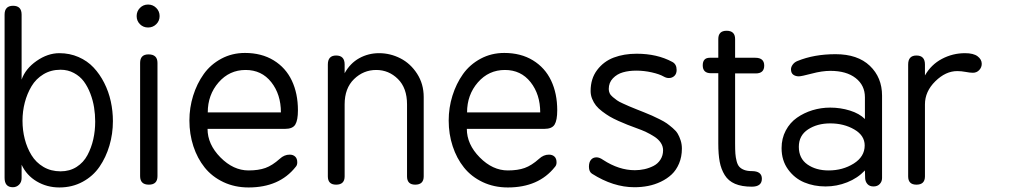

<svg xmlns="http://www.w3.org/2000/svg" viewBox="-20 -805 4398 837"><path d="M0 -29.8V-741.2Q0 -779.8 37.1 -779.8Q74.2 -779.8 74.2 -741.2V-458Q90.8 -505.4 139.4 -539.3Q188 -573.2 238.8 -573.2Q283.7 -573.2 322.3 -556.4Q360.8 -539.6 387.9 -510.7Q415 -481.9 434.3 -443.8Q453.6 -405.8 462.9 -363.3Q472.2 -320.8 472.2 -276.9Q472.2 -221.2 457 -170.2Q441.9 -119.1 413.8 -78.1Q385.7 -37.1 340.3 -12.5Q294.9 12.2 238.8 12.2Q184.6 12.2 140.1 -14.2Q95.7 -40.5 74.2 -86.9V-28.8Q74.2 -10.7 63 0.2Q51.8 11.2 36.1 11.2Q0 11.2 0 -29.8ZM244.1 -58.1Q283.7 -58.1 314 -77.4Q344.2 -96.7 361.3 -128.9Q378.4 -161.1 386.7 -198Q395 -234.9 395 -274.9Q395 -306.2 390.1 -336.7Q385.3 -367.2 373.8 -397.2Q362.3 -427.2 345.5 -450Q328.6 -472.7 302.2 -486.8Q275.9 -501 244.1 -501Q202.1 -501 169.4 -481.2Q136.7 -461.4 117.4 -429Q98.1 -396.5 88.1 -358.2Q78.1 -319.8 78.1 -278.8Q78.1 -237.3 87.9 -199Q97.7 -160.6 117.2 -128.7Q136.7 -96.7 169.4 -77.4Q202.1 -58.1 244.1 -58.1Z M590.8 -37.1V-530.8Q590.8 -567.9 627.4 -567.9Q666.5 -567.9 666.5 -530.8V-37.1Q666.5 0 628.9 0Q590.8 0 590.8 -37.1ZM590.1 -699.5Q575.7 -713.9 575.7 -734.9Q575.7 -755.9 590.1 -770.5Q604.5 -785.2 625.5 -785.2Q646.5 -785.2 661.1 -770.5Q675.8 -755.9 675.8 -734.9Q675.8 -713.9 661.1 -699.5Q646.5 -685.1 625.5 -685.1Q604.5 -685.1 590.1 -699.5Z M1047.9 -574.2Q1120.1 -574.2 1172.9 -542Q1225.6 -509.8 1252.2 -453.6Q1278.8 -397.5 1278.8 -324.2Q1278.8 -280.8 1267.3 -262Q1255.9 -243.2 1222.7 -243.2H884.8Q884.8 -175.8 940.9 -118.9Q997.1 -62 1063.5 -62Q1106.9 -62 1137 -72.8Q1167 -83.5 1199.7 -112.8Q1219.2 -130.9 1242.7 -130.9Q1257.8 -130.9 1266.8 -122.3Q1275.9 -113.8 1275.9 -97.2Q1275.9 -84.5 1268.6 -77.1Q1197.8 12.2 1063.5 12.2Q1003.4 12.2 953.9 -11.2Q904.3 -34.7 872.3 -74.7Q840.3 -114.7 823 -167.5Q805.7 -220.2 805.7 -279.8Q805.7 -335.4 822 -387.9Q838.4 -440.4 868.2 -482.2Q897.9 -523.9 944.8 -549.1Q991.7 -574.2 1047.9 -574.2ZM885.7 -314.9H1204.6Q1204.6 -393.6 1162.6 -446.8Q1120.6 -500 1050.8 -500Q980 -500 932.9 -445.8Q885.7 -391.6 885.7 -314.9Z M1409.2 -36.1V-523.9Q1409.2 -563 1445.3 -563Q1482.4 -563 1482.4 -523.9V-485.8Q1506.3 -529.3 1546.1 -551.3Q1585.9 -573.2 1632.3 -573.2Q1681.2 -573.2 1725.3 -550.8Q1769.5 -528.3 1798.3 -483.6Q1827.1 -439 1827.1 -381.8V-36.1Q1827.1 0 1790 0Q1754.4 0 1754.4 -36.1V-350.1Q1754.4 -421.4 1714.6 -460.7Q1674.8 -500 1620.1 -500Q1564.5 -500 1523.4 -460.2Q1482.4 -420.4 1482.4 -350.1V-36.1Q1482.4 0 1445.3 0Q1409.2 0 1409.2 -36.1Z M2178.2 -574.2Q2250.5 -574.2 2303.2 -542Q2356 -509.8 2382.6 -453.6Q2409.2 -397.5 2409.2 -324.2Q2409.2 -280.8 2397.7 -262Q2386.2 -243.2 2353 -243.2H2015.1Q2015.1 -175.8 2071.3 -118.9Q2127.4 -62 2193.8 -62Q2237.3 -62 2267.3 -72.8Q2297.4 -83.5 2330.1 -112.8Q2349.6 -130.9 2373 -130.9Q2388.2 -130.9 2397.2 -122.3Q2406.2 -113.8 2406.2 -97.2Q2406.2 -84.5 2398.9 -77.1Q2328.1 12.2 2193.8 12.2Q2133.8 12.2 2084.2 -11.2Q2034.7 -34.7 2002.7 -74.7Q1970.7 -114.7 1953.4 -167.5Q1936 -220.2 1936 -279.8Q1936 -335.4 1952.4 -387.9Q1968.8 -440.4 1998.5 -482.2Q2028.3 -523.9 2075.2 -549.1Q2122.1 -574.2 2178.2 -574.2ZM2016.1 -314.9H2335Q2335 -393.6 2293 -446.8Q2251 -500 2181.2 -500Q2110.4 -500 2063.2 -445.8Q2016.1 -391.6 2016.1 -314.9Z M2609.4 -107.9Q2678.2 -63 2747.6 -63Q2769 -63 2789.8 -67.6Q2810.5 -72.3 2829.1 -81.8Q2847.7 -91.3 2859.1 -109.1Q2870.6 -127 2870.6 -149.9Q2870.6 -167.5 2860.6 -182.6Q2850.6 -197.8 2832.3 -209.5Q2814 -221.2 2796.4 -229.5Q2778.8 -237.8 2755.4 -246.1Q2731.9 -254.9 2715.3 -261.2Q2698.7 -267.6 2676 -277.8Q2653.3 -288.1 2637.9 -297.1Q2622.6 -306.2 2605.5 -319.1Q2588.4 -332 2578.1 -345Q2567.9 -357.9 2561.3 -374.3Q2554.7 -390.6 2554.7 -408.2Q2554.7 -462.4 2583.3 -500Q2611.8 -537.6 2656 -554.2Q2700.2 -570.8 2755.4 -570.8Q2844.7 -570.8 2910.6 -535.2Q2929.7 -525.4 2929.7 -500Q2929.7 -483.4 2919.9 -474.1Q2910.2 -464.8 2895.5 -464.8Q2884.8 -464.8 2873.5 -471.2Q2855 -481.9 2821.3 -489.5Q2787.6 -497.1 2753.4 -497.1Q2721.7 -497.1 2695.8 -489.7Q2669.9 -482.4 2651.9 -463.6Q2633.8 -444.8 2633.8 -417Q2633.8 -407.2 2637.7 -398.7Q2641.6 -390.1 2651.6 -381.8Q2661.6 -373.5 2669.7 -367.7Q2677.7 -361.8 2695.6 -353.8Q2713.4 -345.7 2722.9 -341.6Q2732.4 -337.4 2755.1 -328.4Q2777.8 -319.3 2786.6 -315.9Q2810.5 -306.2 2822.3 -301Q2834 -295.9 2855 -285.4Q2876 -274.9 2887 -267.1Q2897.9 -259.3 2912.6 -246.8Q2927.2 -234.4 2934.6 -221.9Q2941.9 -209.5 2947.3 -192.6Q2952.6 -175.8 2952.6 -157.2Q2952.6 -121.6 2940.4 -92.5Q2928.2 -63.5 2908.2 -44.7Q2888.2 -25.9 2861.1 -12.9Q2834 0 2805.2 5.6Q2776.4 11.2 2745.6 11.2Q2653.3 11.2 2560.5 -47.9Q2547.4 -56.6 2547.4 -78.1Q2547.4 -98.1 2556.4 -108.6Q2565.4 -119.1 2580.6 -119.1Q2593.3 -119.1 2609.4 -107.9Z M3111.3 -553.2V-634.8Q3111.3 -670.9 3147.5 -670.9Q3184.6 -670.9 3184.6 -634.8V-553.2H3272.5Q3311.5 -553.2 3311.5 -519Q3311.5 -484.9 3274.4 -484.9H3184.6V-179.2Q3184.6 -152.3 3185.8 -135.5Q3187 -118.7 3191.2 -102.5Q3195.3 -86.4 3203.1 -77.9Q3210.9 -69.3 3224.4 -64.2Q3237.8 -59.1 3257.3 -59.1Q3301.3 -59.1 3301.3 -25.9Q3301.3 8.8 3257.3 8.8Q3213.4 8.8 3184.3 -3.7Q3155.3 -16.1 3139.4 -41.7Q3123.5 -67.4 3117.4 -99.9Q3111.3 -132.3 3111.3 -179.2V-485.8H3079.6Q3043.5 -485.8 3043.5 -520Q3043.5 -553.2 3074.2 -553.2Z M3456.5 -539.1Q3528.8 -568.8 3622.6 -568.8Q3718.8 -568.8 3772 -518.1Q3825.2 -467.3 3825.2 -388.2V-28.8Q3825.2 -13.7 3815.2 -2.9Q3805.2 7.8 3788.1 7.8Q3771 7.8 3761.7 -2.4Q3752.4 -12.7 3751.5 -27.8Q3750.5 -46.9 3750.5 -62Q3718.8 -28.3 3673.3 -10.3Q3627.9 7.8 3579.1 7.8Q3528.3 7.8 3485.8 -10Q3443.4 -27.8 3415.3 -66.7Q3387.2 -105.5 3387.2 -159.2Q3387.2 -201.7 3405.5 -236.1Q3423.8 -270.5 3454.1 -291.7Q3484.4 -313 3521.7 -324.5Q3559.1 -335.9 3599.1 -335.9Q3644 -335.9 3685.3 -323Q3726.6 -310.1 3750.5 -286.1V-380.9Q3750.5 -433.1 3710.2 -464.6Q3669.9 -496.1 3600.1 -496.1Q3563.5 -496.1 3518.6 -484.1Q3473.6 -472.2 3462.4 -472.2Q3447.8 -472.2 3438 -479.5Q3428.2 -486.8 3428.2 -502.9Q3428.2 -513.2 3436 -523.7Q3443.8 -534.2 3456.5 -539.1ZM3462.4 -165Q3462.4 -114.3 3499.8 -88.1Q3537.1 -62 3592.3 -62Q3653.8 -62 3701.7 -92Q3749.5 -122.1 3749.5 -170.9Q3749.5 -214.4 3704.1 -240.7Q3658.7 -267.1 3599.1 -267.1Q3542.5 -267.1 3502.4 -240.7Q3462.4 -214.4 3462.4 -165Z M3939 -36.1V-523.9Q3939 -563 3975.1 -563Q4012.2 -563 4012.2 -523.9V-476.1Q4039.1 -523.4 4086.2 -548.3Q4133.3 -573.2 4187 -573.2Q4223.6 -573.2 4241.7 -559.6Q4259.8 -545.9 4259.8 -526.9Q4259.8 -511.2 4248.8 -499.5Q4237.8 -487.8 4221.2 -487.8Q4208.5 -487.8 4189.7 -491.5Q4170.9 -495.1 4152.8 -495.1Q4102.5 -495.1 4057.4 -450.7Q4012.2 -406.2 4012.2 -350.1V-36.1Q4012.2 0 3975.1 0Q3939 0 3939 -36.1Z"/></svg>

Font: BPreplay
Style: Regular
Weight: 400
Designer: Magenta/George Triantafyllakos
Foundry: Magenta/George Triantafyllakos
Version: Version 1.00